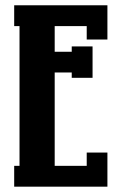

<svg xmlns="http://www.w3.org/2000/svg" viewBox="-20 -700 448 720"><path d="M33.2 -680.2H382.8V-551.8H305.2V-602.1H185.1V-505.9H249V-525.9H327.1V-408.2H249V-428.2H185.1V-78.1H305.2V-127.9H382.8V0H33.2V-78.1H53.2V-602.1H33.2Z"/></svg>

Font: Margherita Black
Style: Regular
Weight: 900
Designer: James Puckett
Foundry: Dunwich Type Founders
Version: Version 1.008;hotconv 1.0.109;makeotfexe 2.5.65596